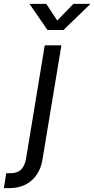

<svg xmlns="http://www.w3.org/2000/svg" viewBox="-118 -762 483 986"><path d="M111.8 -529.3H197.3L100.1 57.6Q93.3 101.1 71 134.3Q48.8 167.5 13.2 185.8Q-22.5 204.1 -70.3 204.1H-98.1L-85.9 127.4H-63Q-28.3 127.4 -9.3 108.4Q9.8 89.4 16.1 50.3ZM119.6 -742.2 175.8 -656.7 259.3 -742.2H344.7V-740.2L208 -607.9H126L34.7 -740.2L35.2 -742.2Z"/></svg>

Font: Inter 24pt
Style: Italic
Weight: 400
Italic angle: -9.3988°
Designer: Rasmus Andersson
Foundry: rsms
Version: Version 4.001;git-66647c0bb